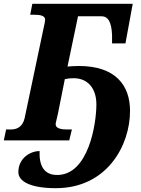

<svg xmlns="http://www.w3.org/2000/svg" viewBox="-39 -734 739 1004"><path d="M253 250C520 250 641 27 641 -154C641 -289 564 -389 373 -389C347 -389 332 -387 314 -386L369 -649H491C527 -649 544 -618 547 -551C548 -533 546 -514 547 -507H617L655 -714H130L119 -657H140C174 -657 197 -651 197 -631C197 -624 194 -610 190 -592L90 -117C79 -67 45 -57 19 -57H-7L-19 0H323L337 -57H309C280 -57 252 -63 252 -84C252 -93 257 -106 264 -140L300 -320C317 -324 329 -325 346 -325C422 -325 465 -270 465 -188C465 -87 424 181 260 181C192 181 165 134 168 56C118 56 57 94 57 166C57 215 121 250 253 250Z"/></svg>

Font: Noto Serif SemiCondensed Extra
Style: Italic
Weight: 800
Width: 4
Italic angle: -12°
Designer: Monotype Design Team
Foundry: Monotype Imaging Inc.
Version: Version 1.901